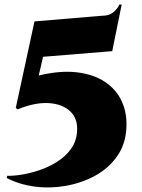

<svg xmlns="http://www.w3.org/2000/svg" viewBox="-20 -759 631 852"><path d="M478 -532 171 -507 152 -424Q248 -447 322 -438Q396 -429 446 -395.5Q496 -362 520 -310Q544 -258 541 -194Q538 -120 500 -66Q462 -12 402.5 20.5Q343 53 273 65.5Q203 78 134.5 69Q66 60 10 31L12 21Q38 22 76 16Q114 10 155.5 -4Q197 -18 234 -41.5Q271 -65 295 -98Q319 -131 322 -176Q326 -233 291 -265.5Q256 -298 195.5 -301.5Q135 -305 59 -274L50 -280L133 -664L431 -689Q463 -689 481 -703Q499 -717 510 -739H520Z"/></svg>

Font: Cinzel Black
Style: Regular
Weight: 900
Designer: Natanael Gama
Version: Version 2.000